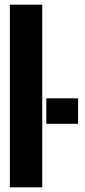

<svg xmlns="http://www.w3.org/2000/svg" viewBox="-20 -805 365 825"><path d="M22.5 0H161.5V-785H22.5ZM179 -382.5V-273H315.5V-382.5Z"/></svg>

Font: Anybody ExtraCondensed
Style: Bold
Weight: 700
Width: 2
Version: Version 1.113;gftools[0.9.25]